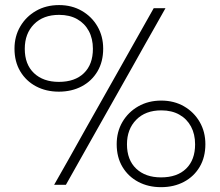

<svg xmlns="http://www.w3.org/2000/svg" viewBox="-20 -746 888 775"><path d="M198.5 0Q230 -55 259.8 -108Q289.5 -161 327.5 -229L467.5 -477Q494.5 -524.5 516.2 -563.5Q538 -602.5 558.5 -638.5Q579 -674.5 600.5 -713H648Q626.5 -674.5 606 -638.5Q585.5 -602.5 563.5 -563.5Q541.5 -524.5 515 -477L375 -229Q336.5 -161 306.8 -108Q277 -55 246 0ZM217.5 -376Q166 -376 125.5 -397.5Q85 -419 61.8 -458Q38.5 -497 38.5 -549.5Q38.5 -599.5 61.8 -639.2Q85 -679 125.5 -702.2Q166 -725.5 218.5 -725.5Q270 -725.5 310.2 -702.2Q350.5 -679 373.5 -639.2Q396.5 -599.5 396.5 -549.5Q396.5 -497 373.5 -458Q350.5 -419 310 -397.5Q269.5 -376 217.5 -376ZM217.5 -415.5Q282.5 -415.5 318.8 -450.8Q355 -486 355 -549Q355 -590 338.5 -620.8Q322 -651.5 291.5 -668.8Q261 -686 218.5 -686Q154.5 -686 117.2 -648.2Q80 -610.5 80 -549Q80 -486 117.2 -450.8Q154.5 -415.5 217.5 -415.5ZM630 9.5Q578.5 9.5 538 -12Q497.5 -33.5 474.2 -72.5Q451 -111.5 451 -164Q451 -214 474.2 -253.8Q497.5 -293.5 538.2 -316.8Q579 -340 631 -340Q682.5 -340 722.8 -316.8Q763 -293.5 786 -253.8Q809 -214 809 -164Q809 -111.5 786 -72.5Q763 -33.5 722.5 -12Q682 9.5 630 9.5ZM630 -30Q695 -30 731.2 -65.2Q767.5 -100.5 767.5 -163.5Q767.5 -204.5 751 -235.2Q734.5 -266 704 -283.2Q673.5 -300.5 631 -300.5Q567 -300.5 529.8 -262.5Q492.5 -224.5 492.5 -163.5Q492.5 -100.5 529.8 -65.2Q567 -30 630 -30Z"/></svg>

Font: Commissioner Thin ExtraLight
Style: Regular
Weight: 250
Version: Version 1.000